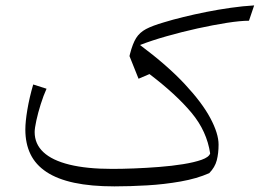

<svg xmlns="http://www.w3.org/2000/svg" viewBox="-20 -677 951 703"><path d="M910.6 -657.2Q869.1 -654.8 824.5 -648.4Q779.8 -642.1 735.6 -633.3Q691.4 -624.5 651.6 -614.7Q611.8 -605 580.1 -595.2Q538.1 -583 514.6 -570.6Q491.2 -558.1 478.5 -537.8Q465.8 -517.6 456.1 -480L454.1 -471.7L487.3 -388.7L527.3 -405.8Q625.5 -331.1 681.4 -263.9Q737.3 -196.8 749.5 -115.2Q745.1 -101.6 718.3 -92Q691.4 -82.5 650.4 -75.9Q609.4 -69.3 562.5 -65.7Q515.6 -62 470.7 -60.3Q425.8 -58.6 391.1 -58.6Q297.9 -58.6 234.4 -74.2Q170.9 -89.8 138.9 -119.9Q106.9 -149.9 106.9 -193.4Q106.9 -207 113 -235.4Q119.1 -263.7 129.2 -295.7Q139.2 -327.6 150.4 -352.1L101.6 -367.7Q87.4 -318.8 80.1 -275.1Q72.8 -231.4 72.8 -202.6Q72.8 -151.4 91.6 -112.5Q110.4 -73.7 150.1 -47.4Q189.9 -21 251.7 -7.8Q313.5 5.4 398.9 5.4Q456.1 5.4 519 1.7Q582 -2 641.4 -12.5Q700.7 -22.9 746.1 -43Q767.1 -64.5 773.7 -90.1Q780.3 -115.7 780.3 -147.5Q780.3 -188 750.2 -244.4Q720.2 -300.8 656.7 -368.9Q593.3 -437 492.7 -512.2Q535.2 -528.8 590.3 -544.4Q645.5 -560.1 702.9 -572.8Q760.3 -585.4 810.3 -593.3Q860.4 -601.1 891.6 -601.1Z"/></svg>

Font: Pinar VF
Style: Regular
Weight: 300
Designer: Amin Abedi
Version: Version 2.000